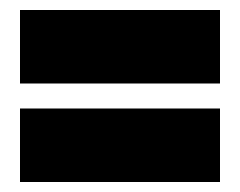

<svg xmlns="http://www.w3.org/2000/svg" viewBox="-20 -480 480 384"><path d="M20 -313V-460H420V-313ZM20 -116V-263H420V-116Z"/></svg>

Font: Kanit ExtraBold
Style: Regular
Weight: 800
Designer: Katatrad Team
Foundry: CadsonDemak
Version: Version 2.000; ttfautohint (v1.8.3)